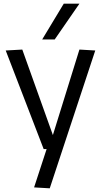

<svg xmlns="http://www.w3.org/2000/svg" viewBox="-20 -809 537 1042"><path d="M165 208 233 0H217L11 -535L101 -540L267 -76L411 -540L497 -535L250 213ZM209 -595 326 -789H411L277 -595Z"/></svg>

Font: Georama
Style: Regular
Weight: 400
Designer: Jean-Baptiste Levee
Foundry: Production Type
Version: Version 1.000